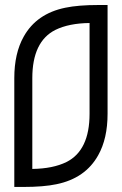

<svg xmlns="http://www.w3.org/2000/svg" viewBox="-20 -739 482 760"><path d="M72.3 1H36.6V-429.7Q36.6 -527.8 73.7 -593.8Q124.5 -685.1 238.8 -708.5Q289.6 -719.2 370.1 -719.2H405.8V-288.6Q405.8 -190.4 368.7 -124.5Q317.9 -33.2 203.6 -9.8Q152.8 1 72.3 1ZM107.9 -70.3Q189.5 -71.3 243.2 -97.7Q334.5 -143.6 334.5 -288.6V-647.9Q252.9 -647 199.2 -620.6Q107.9 -574.7 107.9 -429.7Z"/></svg>

Font: Greenwashing Machine
Style: Regular
Weight: 400
Designer: Tup Wanders
Foundry: Free font, DO NOT SELL
Version: Version 1.00;August 10, 2023;FontCreator 11.5.0.2430 64-bit